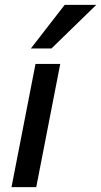

<svg xmlns="http://www.w3.org/2000/svg" viewBox="-20 -764 413 784"><path d="M27 0 125 -503H226L128 0ZM106 -566 244 -744H373L190 -566Z"/></svg>

Font: REM
Style: Italic
Weight: 400
Italic angle: -11°
Designer: Octavio Pardo
Foundry: Ashler Design
Version: Version 1.005;gftools[0.9.28]